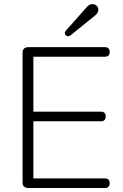

<svg xmlns="http://www.w3.org/2000/svg" viewBox="-20 -941 618 961"><path d="M123 0Q93 0 93 -28V-677Q93 -705 123 -705H505Q529 -705 529 -681Q529 -657 505 -657H147V-382H485Q509 -382 509 -358Q509 -334 485 -334H147V-48H505Q529 -48 529 -24Q529 0 505 0ZM333 -764Q320 -754 309.5 -764.5Q299 -775 310 -788L414 -905Q427 -920 441 -920.5Q455 -921 464 -912Q473 -903 472 -889Q471 -875 454 -862Z"/></svg>

Font: Nunito VF Beta Light
Style: Regular
Weight: 300
Designer: Vernon Adams
Foundry: newtypography
Version: Version 3.001